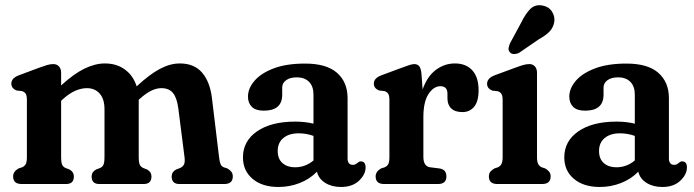

<svg xmlns="http://www.w3.org/2000/svg" viewBox="-20 -715 2697 746"><path d="M217.5 -432.5V-383Q267 -428.5 308.5 -448.5Q350 -468.5 387.5 -468.5Q433 -468.5 465.2 -445Q497.5 -421.5 511 -379.5Q561 -426 601 -447.2Q641 -468.5 678.5 -468.5Q735 -468.5 765.5 -432.5Q796 -396.5 803.5 -334L831 -105.5Q833.5 -85.5 837 -77.2Q840.5 -69 849.5 -65L863.5 -60.5Q873.5 -54.5 879 -47.5Q884.5 -40.5 884.5 -29.5Q884.5 0 851.5 0H677Q647 0 647 -29.5Q647 -47 664.5 -56.5L679 -62Q689 -66 694.2 -74.8Q699.5 -83.5 697 -104L673 -292.5Q668 -333 652.8 -352.8Q637.5 -372.5 607 -372.5Q588.5 -372.5 568 -362.8Q547.5 -353 522.5 -330.5L519 -327.5Q519 -326 519 -324V-105.5Q519 -84 523 -75.2Q527 -66.5 537 -62L551.5 -56.5Q568.5 -47 568.5 -29.5Q568.5 0 538.5 0H366Q336 0 336 -29.5Q336 -47 353.5 -56.5L368 -62Q378 -66 382 -75Q386 -84 386 -105.5V-290.5Q386 -330.5 367.2 -351.5Q348.5 -372.5 317.5 -372.5Q295.5 -372.5 271.8 -362Q248 -351.5 222.5 -328L217.5 -323.5V-105.5Q217.5 -84 221.5 -75Q225.5 -66 235.5 -62L250 -56.5Q267 -47 267 -29.5Q267 0 237 0H64Q31 0 31 -29.5Q31 -48.5 52 -60.5L66 -65Q75.5 -69 80 -77.2Q84.5 -85.5 84.5 -105.5V-326.5Q84.5 -344 79.8 -351Q75 -358 65.5 -361L44 -363.5Q24 -372 24 -390Q24 -411.5 53.5 -422.5L132.5 -452Q151.5 -459 163.5 -462.5Q175.5 -466 187 -466Q201 -466 209.2 -456.8Q217.5 -447.5 217.5 -432.5Z M924 -103.5Q924 -167 978.8 -204.8Q1033.5 -242.5 1127 -242.5Q1165.5 -242.5 1198 -234.5V-347.5Q1198 -379.5 1180.8 -397Q1163.5 -414.5 1133.5 -414.5Q1106.5 -414.5 1091.5 -403.2Q1076.5 -392 1076.5 -375V-347Q1076.5 -285 1005 -285Q973.5 -285 958.5 -299.8Q943.5 -314.5 943.5 -339.5Q943.5 -371.5 968.8 -401Q994 -430.5 1043.2 -449.2Q1092.5 -468 1165.5 -468Q1248.5 -468 1289.5 -432Q1330.5 -396 1330.5 -333.5V-98Q1330.5 -88 1335.5 -81.2Q1340.5 -74.5 1351 -74.5Q1357.5 -74.5 1361.5 -76.8Q1365.5 -79 1369 -82Q1371.5 -84.5 1374.5 -86.2Q1377.5 -88 1381.5 -88Q1400.5 -88 1400.5 -64.5Q1400.5 -37 1374.8 -12.8Q1349 11.5 1305 11.5Q1269 11.5 1243.5 -4.5Q1218 -20.5 1211.5 -48Q1184 -19.5 1144.8 -4Q1105.5 11.5 1062 11.5Q999 11.5 961.5 -20Q924 -51.5 924 -103.5ZM1059 -128.5Q1059 -97.5 1077.8 -81.2Q1096.5 -65 1126 -65Q1166.5 -65 1198 -91.5V-187Q1170 -197 1140 -197Q1103 -197 1081 -178.8Q1059 -160.5 1059 -128.5Z M1617.5 -429 1622 -367.5Q1640 -418.5 1673.5 -443.5Q1707 -468.5 1747.5 -468.5Q1790.5 -468.5 1815 -441.8Q1839.5 -415 1839.5 -364.5Q1839.5 -321 1822.2 -300.2Q1805 -279.5 1777 -279.5Q1748 -279.5 1733.2 -293.8Q1718.5 -308 1718.5 -333.5V-351Q1718.5 -380 1691 -380Q1665 -380 1645 -349.8Q1625 -319.5 1625 -260V-105.5Q1625 -68.5 1651.5 -65L1687.5 -60.5Q1714.5 -56.5 1714.5 -29.5Q1714.5 0 1681.5 0H1472.5Q1439.5 0 1439.5 -29.5Q1439.5 -48.5 1460.5 -60.5L1474.5 -65Q1484 -69 1488.5 -77.2Q1493 -85.5 1493 -105.5V-326.5Q1493 -344 1488.2 -351Q1483.5 -358 1474 -361L1452.5 -363.5Q1432.5 -372 1432.5 -390Q1432.5 -411.5 1462 -422.5L1543 -452.5Q1559 -458.5 1570.5 -462.2Q1582 -466 1590 -466Q1602 -466 1608.8 -457.8Q1615.5 -449.5 1617.5 -429Z M2066.5 -432.5V-105.5Q2066.5 -86 2071.2 -77.5Q2076 -69 2085 -65L2098.5 -60.5Q2108.5 -54.5 2114 -47.5Q2119.5 -40.5 2119.5 -29.5Q2119.5 0 2086.5 0H1912.5Q1879.5 0 1879.5 -29.5Q1879.5 -40.5 1885 -47.5Q1890.5 -54.5 1901 -60.5L1914.5 -65Q1923.5 -69 1928.2 -77.5Q1933 -86 1933 -105.5V-326Q1933 -343 1928.2 -350.2Q1923.5 -357.5 1914 -360.5L1892.5 -363Q1872.5 -371.5 1872.5 -389.5Q1872.5 -411 1902 -422.5L1983.5 -452.5Q2001 -459 2013.2 -462.5Q2025.5 -466 2037 -466Q2050.5 -466 2058.5 -456.8Q2066.5 -447.5 2066.5 -432.5ZM2005.5 -628Q2021.5 -661 2040.2 -680Q2059 -699 2088 -693.5Q2112.5 -689 2124.8 -669.8Q2137 -650.5 2133.5 -629Q2129.5 -607.5 2115.2 -592.5Q2101 -577.5 2073 -562L1996.5 -509.5Q1987.5 -505 1977.5 -505Q1967.5 -505 1961.5 -511.5Q1954.5 -519 1956 -528.2Q1957.5 -537.5 1962 -547.5Z M2172.5 -103.5Q2172.5 -167 2227.2 -204.8Q2282 -242.5 2375.5 -242.5Q2414 -242.5 2446.5 -234.5V-347.5Q2446.5 -379.5 2429.2 -397Q2412 -414.5 2382 -414.5Q2355 -414.5 2340 -403.2Q2325 -392 2325 -375V-347Q2325 -285 2253.5 -285Q2222 -285 2207 -299.8Q2192 -314.5 2192 -339.5Q2192 -371.5 2217.2 -401Q2242.5 -430.5 2291.8 -449.2Q2341 -468 2414 -468Q2497 -468 2538 -432Q2579 -396 2579 -333.5V-98Q2579 -88 2584 -81.2Q2589 -74.5 2599.5 -74.5Q2606 -74.5 2610 -76.8Q2614 -79 2617.5 -82Q2620 -84.5 2623 -86.2Q2626 -88 2630 -88Q2649 -88 2649 -64.5Q2649 -37 2623.2 -12.8Q2597.5 11.5 2553.5 11.5Q2517.5 11.5 2492 -4.5Q2466.5 -20.5 2460 -48Q2432.5 -19.5 2393.2 -4Q2354 11.5 2310.5 11.5Q2247.5 11.5 2210 -20Q2172.5 -51.5 2172.5 -103.5ZM2307.5 -128.5Q2307.5 -97.5 2326.2 -81.2Q2345 -65 2374.5 -65Q2415 -65 2446.5 -91.5V-187Q2418.5 -197 2388.5 -197Q2351.5 -197 2329.5 -178.8Q2307.5 -160.5 2307.5 -128.5Z"/></svg>

Font: Fraunces 72pt SuperSoft SemiBold
Style: Regular
Weight: 600
Version: Version 1.000;[b76b70a41]